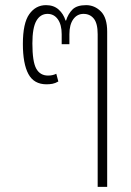

<svg xmlns="http://www.w3.org/2000/svg" viewBox="-20 -545 508 747"><path d="M360 182V-412Q360 -454 345 -472.5Q330 -491 305 -491Q280 -491 265 -470Q250 -449 250 -412V-373H220V-412Q220 -449 205 -470Q190 -491 165 -491Q137 -491 121.5 -464Q106 -437 106 -376Q106 -305 121 -278Q136 -251 167 -251Q185 -251 199 -258L207 -228Q195 -221 184 -219Q173 -217 161 -217Q112 -217 90.5 -257Q69 -297 69 -374Q69 -455 94 -490Q119 -525 159 -525Q189 -525 208 -508Q227 -491 235 -465H237Q245 -491 262 -508Q279 -525 315 -525Q348 -525 372.5 -500.5Q397 -476 397 -422V182Z"/></svg>

Font: Noto Sans Thai UI Cond ExtLt
Style: Regular
Weight: 200
Width: 3
Designer: Monotype Design Team
Foundry: Monotype Imaging Inc.
Version: Version 2.000; ttfautohint (v1.8.4.7-5d5b)